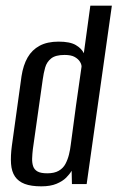

<svg xmlns="http://www.w3.org/2000/svg" viewBox="-20 -650 415 678"><path d="M126 8Q90 8 67.5 -0.5Q45 -9 33 -26.5Q21 -44 19 -71.5Q17 -99 22 -136L56 -381Q62 -420 77.5 -447Q93 -474 120 -488.5Q147 -503 187 -503Q227 -503 247.5 -491Q268 -479 276 -462L299 -630H375L286 0H234L233 -47Q226 -35 213.5 -22.5Q201 -10 179.5 -1Q158 8 126 8ZM147 -38Q172 -38 187.5 -47Q203 -56 211 -71Q219 -86 223.5 -104Q228 -122 230 -140Q239 -209 248.5 -278Q258 -347 268 -415Q268 -423 262 -432.5Q256 -442 243.5 -449Q231 -456 208 -456Q176 -456 160.5 -443.5Q145 -431 139.5 -411.5Q134 -392 131 -370L96 -123Q94 -106 93.5 -90.5Q93 -75 97 -63Q101 -51 112.5 -44.5Q124 -38 147 -38Z"/></svg>

Font: Alumni Sans Medium
Style: Italic
Weight: 500
Italic angle: -8°
Designer: Robert E. Leuschke
Foundry: Robert E. Leuschke
Version: Version 1.016